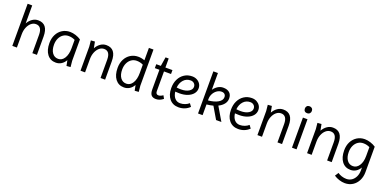

<svg xmlns="http://www.w3.org/2000/svg" viewBox="-5 -1731 6040 2998"><g transform="rotate(20 3015.5 -231.5)"><path d="M90 0V-700H166V-401Q195 -453 239 -483.5Q283 -514 335 -514Q499 -514 499 -304V0H423V-304Q423 -446 322 -446Q279 -446 243.5 -416Q208 -386 187 -335Q166 -284 166 -220V0Z M815 14Q724 14 671.5 -54.5Q619 -123 619 -241Q619 -321 650.5 -382.5Q682 -444 738 -479Q794 -514 865 -514Q911 -514 960.5 -498Q1010 -482 1048 -456V-100L1058 0L992 5L974 -85Q948 -38 907 -12Q866 14 815 14ZM830 -54Q894 -54 933 -116.5Q972 -179 972 -282V-421Q922 -446 865 -446Q816 -446 777.5 -420Q739 -394 717 -347.5Q695 -301 695 -241Q695 -155 731.5 -104.5Q768 -54 830 -54Z M1223 0V-400L1213 -500L1279 -505L1299 -401Q1328 -453 1372 -483.5Q1416 -514 1468 -514Q1632 -514 1632 -304V0H1556V-304Q1556 -446 1455 -446Q1412 -446 1376.5 -416Q1341 -386 1320 -335Q1299 -284 1299 -220V0Z M1948 14Q1857 14 1804.5 -54.5Q1752 -123 1752 -241Q1752 -321 1783.5 -382.5Q1815 -444 1871 -479Q1927 -514 1998 -514Q2051 -514 2105 -494V-700H2181V-100L2191 0L2125 5L2107 -85Q2081 -38 2040 -12Q1999 14 1948 14ZM1963 -54Q2027 -54 2066 -116.5Q2105 -179 2105 -282V-421Q2055 -446 1998 -446Q1949 -446 1910.5 -420Q1872 -394 1850 -347.5Q1828 -301 1828 -241Q1828 -155 1864.5 -104.5Q1901 -54 1963 -54Z M2480 14Q2426 14 2401 -15.5Q2376 -45 2376 -109V-435H2300V-500H2376L2400 -650H2452V-500H2569V-435H2452V-109Q2452 -54 2497 -54Q2531 -54 2571 -83L2599 -32Q2541 14 2480 14Z M2854 14Q2759 14 2703 -52.5Q2647 -119 2647 -232Q2647 -315 2678.5 -378.5Q2710 -442 2766 -478Q2822 -514 2895 -514Q2940 -514 2975 -495Q3010 -476 3030.5 -444Q3051 -412 3051 -371Q3051 -320 3018.5 -280.5Q2986 -241 2928 -218.5Q2870 -196 2795 -196Q2760 -196 2725 -199Q2733 -132 2767.5 -93Q2802 -54 2857 -54Q2897 -54 2936 -68.5Q2975 -83 3002 -108L3038 -59Q2962 14 2854 14ZM2797 -262Q2875 -262 2925 -292Q2975 -322 2975 -368Q2975 -402 2951.5 -424Q2928 -446 2892 -446Q2823 -446 2777.5 -396.5Q2732 -347 2724 -267Q2744 -264 2762 -263Q2780 -262 2797 -262Z M3176 0V-700H3252V-421Q3281 -463 3322 -488.5Q3363 -514 3410 -514Q3478 -514 3515.5 -480.5Q3553 -447 3553 -385Q3553 -334 3521 -293Q3489 -252 3432 -224L3564 0H3476L3360 -197Q3335 -190 3308 -185.5Q3281 -181 3252 -178V0ZM3252 -245Q3354 -254 3415.5 -290Q3477 -326 3477 -380Q3477 -411 3458.5 -428.5Q3440 -446 3408 -446Q3367 -446 3331 -421Q3295 -396 3273.5 -355.5Q3252 -315 3252 -267Z M3846 14Q3751 14 3695 -52.5Q3639 -119 3639 -232Q3639 -315 3670.5 -378.5Q3702 -442 3758 -478Q3814 -514 3887 -514Q3932 -514 3967 -495Q4002 -476 4022.5 -444Q4043 -412 4043 -371Q4043 -320 4010.5 -280.5Q3978 -241 3920 -218.5Q3862 -196 3787 -196Q3752 -196 3717 -199Q3725 -132 3759.5 -93Q3794 -54 3849 -54Q3889 -54 3928 -68.5Q3967 -83 3994 -108L4030 -59Q3954 14 3846 14ZM3789 -262Q3867 -262 3917 -292Q3967 -322 3967 -368Q3967 -402 3943.5 -424Q3920 -446 3884 -446Q3815 -446 3769.5 -396.5Q3724 -347 3716 -267Q3736 -264 3754 -263Q3772 -262 3789 -262Z M4163 0V-400L4153 -500L4219 -505L4239 -401Q4268 -453 4312 -483.5Q4356 -514 4408 -514Q4572 -514 4572 -304V0H4496V-304Q4496 -446 4395 -446Q4352 -446 4316.5 -416Q4281 -386 4260 -335Q4239 -284 4239 -220V0Z M4737 0V-500H4813V0ZM4775 -586Q4748 -586 4732.5 -601.5Q4717 -617 4717 -644Q4717 -670 4732.5 -686Q4748 -702 4775 -702Q4801 -702 4817 -686Q4833 -670 4833 -644Q4833 -619 4817 -602.5Q4801 -586 4775 -586Z M4988 0V-400L4978 -500L5044 -505L5064 -401Q5093 -453 5137 -483.5Q5181 -514 5233 -514Q5397 -514 5397 -304V0H5321V-304Q5321 -446 5220 -446Q5177 -446 5141.5 -416Q5106 -386 5085 -335Q5064 -284 5064 -220V0Z M5700 239Q5654 239 5604.5 223Q5555 207 5517 181L5555 122Q5581 142 5621 155Q5661 168 5700 168Q5750 168 5788 142Q5826 116 5848 70Q5870 24 5870 -35V-83Q5843 -37 5803 -11.5Q5763 14 5713 14Q5622 14 5569.5 -54.5Q5517 -123 5517 -241Q5517 -321 5548.5 -382.5Q5580 -444 5636 -479Q5692 -514 5763 -514Q5809 -514 5858.5 -498Q5908 -482 5946 -456V-34Q5946 45 5914.5 107Q5883 169 5827.5 204Q5772 239 5700 239ZM5728 -54Q5790 -54 5830 -114Q5870 -174 5870 -274V-421Q5820 -446 5763 -446Q5714 -446 5675.5 -420Q5637 -394 5615 -347.5Q5593 -301 5593 -241Q5593 -155 5629.5 -104.5Q5666 -54 5728 -54Z"/></g></svg>

Font: Imprima
Style: Regular
Weight: 400
Designer: Eduardo Tunni
Foundry: Eduardo Tunni
Version: Version 1.002; ttfautohint (v1.8.4.7-5d5b);gftools[0.9.23]